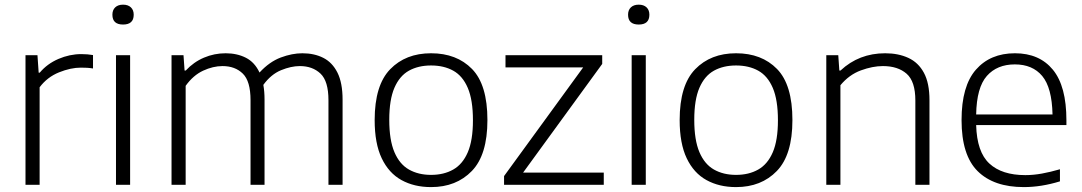

<svg xmlns="http://www.w3.org/2000/svg" viewBox="-20 -772 4520 802"><path d="M86.5 0V-541.5H136.5L141.5 -468.5H146Q177 -505.5 224 -525.8Q271 -546 319.5 -546Q346 -546 368.5 -542V-486Q356.5 -488 344 -488.8Q331.5 -489.5 317.5 -489.5Q275.5 -489.5 226.5 -469.8Q177.5 -450 145.5 -407.5V0Z M464.5 0V-541.5H523.5V0ZM494 -669.5Q449.5 -669.5 449.5 -710.5Q449.5 -730 461.2 -741.2Q473 -752.5 494 -752.5Q515 -752.5 526.8 -741.2Q538.5 -730 538.5 -710.5Q538.5 -669.5 494 -669.5Z M696.5 0V-541.5H746.5L751 -477.5H756Q789 -513 832 -531.2Q875 -549.5 922.5 -549.5Q970 -549.5 1007 -530.8Q1044 -512 1064 -469Q1105.5 -514 1152.8 -531.8Q1200 -549.5 1243 -549.5Q1292.5 -549.5 1330.2 -530.5Q1368 -511.5 1389.5 -468.8Q1411 -426 1411 -355.5V0H1352V-353.5Q1352 -433 1318.8 -464.5Q1285.5 -496 1232.5 -496Q1196 -496 1154 -478.8Q1112 -461.5 1080 -417.5Q1085 -389.5 1085 -356.5V0H1026.5V-353.5Q1026.5 -433 994.2 -464.5Q962 -496 909.5 -496Q870 -496 828.5 -476.8Q787 -457.5 755.5 -413.5V0Z M1780.5 9.5Q1710 9.5 1657 -19.8Q1604 -49 1574.5 -110.8Q1545 -172.5 1545 -270.5Q1545 -416 1609.8 -482.8Q1674.5 -549.5 1780.5 -549.5Q1887.5 -549.5 1951.8 -483.8Q2016 -418 2016 -270.5Q2016 -125 1951 -57.8Q1886 9.5 1780.5 9.5ZM1780.5 -41.5Q1834 -41.5 1873.2 -63.8Q1912.5 -86 1934 -136Q1955.5 -186 1955.5 -269.5Q1955.5 -354.5 1934 -404.8Q1912.5 -455 1873.2 -476.8Q1834 -498.5 1780.5 -498.5Q1727.5 -498.5 1688.2 -476.8Q1649 -455 1627.5 -405.2Q1606 -355.5 1606 -271.5Q1606 -187 1627.5 -136.5Q1649 -86 1688.2 -63.8Q1727.5 -41.5 1780.5 -41.5Z M2085.5 0V-36.5L2416 -490.5H2091.5V-541.5H2495.5V-505L2165 -51H2502V0Z M2618.5 0V-541.5H2677.5V0ZM2648 -669.5Q2603.5 -669.5 2603.5 -710.5Q2603.5 -730 2615.2 -741.2Q2627 -752.5 2648 -752.5Q2669 -752.5 2680.8 -741.2Q2692.5 -730 2692.5 -710.5Q2692.5 -669.5 2648 -669.5Z M3054.5 9.5Q2984 9.5 2931 -19.8Q2878 -49 2848.5 -110.8Q2819 -172.5 2819 -270.5Q2819 -416 2883.8 -482.8Q2948.5 -549.5 3054.5 -549.5Q3161.5 -549.5 3225.8 -483.8Q3290 -418 3290 -270.5Q3290 -125 3225 -57.8Q3160 9.5 3054.5 9.5ZM3054.5 -41.5Q3108 -41.5 3147.2 -63.8Q3186.5 -86 3208 -136Q3229.5 -186 3229.5 -269.5Q3229.5 -354.5 3208 -404.8Q3186.5 -455 3147.2 -476.8Q3108 -498.5 3054.5 -498.5Q3001.5 -498.5 2962.2 -476.8Q2923 -455 2901.5 -405.2Q2880 -355.5 2880 -271.5Q2880 -187 2901.5 -136.5Q2923 -86 2962.2 -63.8Q3001.5 -41.5 3054.5 -41.5Z M3431.5 0V-541.5H3481.5L3486 -477.5H3491Q3568 -549.5 3677.5 -549.5Q3732.5 -549.5 3774.2 -530.2Q3816 -511 3839.2 -468Q3862.5 -425 3862.5 -353.5V0H3803.5V-352.5Q3803.5 -432 3767 -464Q3730.5 -496 3668 -496Q3625 -496 3576 -478Q3527 -460 3490.5 -416V0Z M4256.5 9.5Q4131 9.5 4063.8 -57Q3996.5 -123.5 3996.5 -270.5Q3996.5 -412.5 4056.5 -481Q4116.5 -549.5 4219.5 -549.5Q4321.5 -549.5 4378 -480.8Q4434.5 -412 4434.5 -269.5V-249.5H4057.5Q4060.5 -137 4112.8 -88.8Q4165 -40.5 4263 -40.5Q4296.5 -40.5 4332.2 -47Q4368 -53.5 4407.5 -65V-14.5Q4329.5 9.5 4256.5 9.5ZM4219 -503Q4145 -503 4102.2 -454.8Q4059.5 -406.5 4057.5 -294H4376.5Q4374 -406 4333.5 -454.5Q4293 -503 4219 -503Z"/></svg>

Font: Encode Sans Semi Expanded Light
Style: Regular
Weight: 300
Width: 6
Designer: Multiple Designers
Foundry: Impallari Type
Version: Version 3.000; ttfautohint (v1.8.3) -l 8 -r 50 -G 200 -x 14 